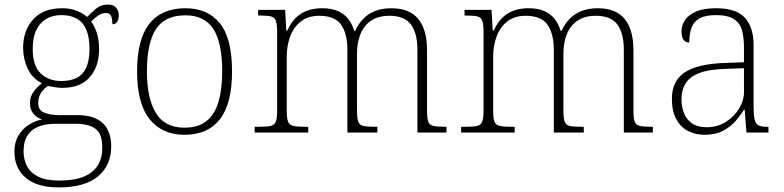

<svg xmlns="http://www.w3.org/2000/svg" viewBox="-20 -579 3428 839"><path d="M236 240Q142 240 92.5 198Q43 156 43 83Q43 42 61 12.5Q79 -17 107 -34.5Q135 -52 164 -57Q142 -64 126.5 -81.5Q111 -99 111 -129Q111 -158 128.5 -180.5Q146 -203 163 -215Q120 -237 100.5 -280Q81 -323 81 -370Q81 -446 125 -494.5Q169 -543 251 -543Q287 -543 315 -532Q343 -521 361 -505Q375 -520 397.5 -539.5Q420 -559 450 -559Q476 -559 487.5 -545.5Q499 -532 499 -513Q499 -496 492.5 -484.5Q486 -473 471 -473Q471 -498 465 -510Q459 -522 444 -522Q424 -522 409.5 -511.5Q395 -501 378 -485Q393 -466 403 -435.5Q413 -405 413 -364Q413 -289 372.5 -242Q332 -195 251 -195Q239 -195 218.5 -198Q198 -201 190 -204Q172 -192 159.5 -173.5Q147 -155 147 -128Q147 -98 173 -87Q199 -76 238 -76H317Q392 -76 429 -41Q466 -6 466 62Q466 143 408.5 191.5Q351 240 236 240ZM239 210Q304 210 345.5 193Q387 176 407 144Q427 112 427 67Q427 6 397.5 -16Q368 -38 311 -38H219Q181 -38 150 -26.5Q119 -15 101 11.5Q83 38 83 83Q83 117 97.5 146Q112 175 146 192.5Q180 210 239 210ZM248 -225Q288 -225 315 -238.5Q342 -252 356.5 -283Q371 -314 371 -365Q371 -417 357 -449.5Q343 -482 315.5 -497.5Q288 -513 248 -513Q211 -513 183 -497Q155 -481 139 -448.5Q123 -416 123 -364Q123 -292 157.5 -258.5Q192 -225 248 -225Z M786 10Q689 10 634 -58Q579 -126 579 -267Q579 -407 632.5 -475Q686 -543 790 -543Q888 -543 941 -477Q994 -411 994 -267Q994 -126 941 -58Q888 10 786 10ZM786 -21Q847 -21 883.5 -51Q920 -81 935.5 -136.5Q951 -192 951 -267Q951 -392 912.5 -452Q874 -512 790 -512Q700 -512 661 -451Q622 -390 622 -267Q622 -150 661 -85.5Q700 -21 786 -21Z M1093 0V-25H1114Q1148 -25 1164 -29Q1180 -33 1185.5 -48.5Q1191 -64 1191 -98V-439Q1191 -473 1185.5 -488Q1180 -503 1165 -507Q1150 -511 1122 -511H1108V-536H1226L1231 -446H1236Q1251 -480 1273 -501.5Q1295 -523 1324 -533Q1353 -543 1387 -543Q1430 -543 1458 -530Q1486 -517 1503 -494.5Q1520 -472 1528 -444H1532Q1545 -473 1566 -495.5Q1587 -518 1618 -530.5Q1649 -543 1690 -543Q1769 -543 1807.5 -496.5Q1846 -450 1846 -359V-98Q1846 -64 1851 -48.5Q1856 -33 1873 -29Q1890 -25 1923 -25H1931V0H1804V-361Q1804 -433 1776 -471.5Q1748 -510 1682 -510Q1632 -510 1600.5 -488Q1569 -466 1554.5 -428.5Q1540 -391 1540 -346V-98Q1540 -64 1545 -48.5Q1550 -33 1566.5 -29Q1583 -25 1617 -25H1629V0H1498V-361Q1498 -432 1470.5 -471Q1443 -510 1375 -510Q1326 -510 1294.5 -485Q1263 -460 1248 -419.5Q1233 -379 1233 -331V-97Q1233 -63 1238.5 -48Q1244 -33 1261 -29Q1278 -25 1311 -25H1327V0Z M1995 0V-25H2016Q2050 -25 2066 -29Q2082 -33 2087.5 -48.5Q2093 -64 2093 -98V-439Q2093 -473 2087.5 -488Q2082 -503 2067 -507Q2052 -511 2024 -511H2010V-536H2128L2133 -446H2138Q2153 -480 2175 -501.5Q2197 -523 2226 -533Q2255 -543 2289 -543Q2332 -543 2360 -530Q2388 -517 2405 -494.5Q2422 -472 2430 -444H2434Q2447 -473 2468 -495.5Q2489 -518 2520 -530.5Q2551 -543 2592 -543Q2671 -543 2709.5 -496.5Q2748 -450 2748 -359V-98Q2748 -64 2753 -48.5Q2758 -33 2775 -29Q2792 -25 2825 -25H2833V0H2706V-361Q2706 -433 2678 -471.5Q2650 -510 2584 -510Q2534 -510 2502.5 -488Q2471 -466 2456.5 -428.5Q2442 -391 2442 -346V-98Q2442 -64 2447 -48.5Q2452 -33 2468.5 -29Q2485 -25 2519 -25H2531V0H2400V-361Q2400 -432 2372.5 -471Q2345 -510 2277 -510Q2228 -510 2196.5 -485Q2165 -460 2150 -419.5Q2135 -379 2135 -331V-97Q2135 -63 2140.5 -48Q2146 -33 2163 -29Q2180 -25 2213 -25H2229V0Z M3060 10Q3020 10 2987 -6.5Q2954 -23 2935 -58.5Q2916 -94 2916 -147Q2916 -226 2972.5 -263Q3029 -300 3148 -304L3231 -307V-371Q3231 -413 3223 -444.5Q3215 -476 3188.5 -494.5Q3162 -513 3109 -513Q3062 -513 3036.5 -498.5Q3011 -484 3001.5 -457Q2992 -430 2992 -393Q2976 -393 2967 -405Q2958 -417 2958 -443Q2958 -467 2972.5 -490Q2987 -513 3020.5 -528Q3054 -543 3109 -543Q3198 -543 3235.5 -501Q3273 -459 3273 -383V-111Q3273 -76 3277.5 -57Q3282 -38 3294 -31.5Q3306 -25 3332 -25H3338V0H3242L3234 -100H3231Q3218 -78 3196 -52Q3174 -26 3140.5 -8Q3107 10 3060 10ZM3068 -23Q3115 -23 3151.5 -46Q3188 -69 3209.5 -104.5Q3231 -140 3231 -174V-281L3150 -278Q3077 -276 3035 -259.5Q2993 -243 2975.5 -214Q2958 -185 2958 -145Q2958 -112 2969 -84Q2980 -56 3004.5 -39.5Q3029 -23 3068 -23Z"/></svg>

Font: Noto Serif Gujarati ExtraLight
Style: Regular
Weight: 250
Version: Version 2.102